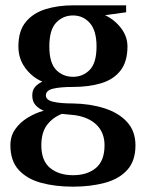

<svg xmlns="http://www.w3.org/2000/svg" viewBox="-20 -500 550 720"><path d="M254 200Q187 200 134 185.5Q81 171 50 137Q19 103 19 45Q19 10 37 -15.5Q55 -41 83.5 -58.5Q112 -76 144 -85Q126 -92 113.5 -105.5Q101 -119 101 -142Q101 -162 111.5 -174Q122 -186 139 -194Q102 -209 75.5 -244Q49 -279 49 -326Q49 -384 76.5 -417.5Q104 -451 150.5 -465.5Q197 -480 254 -480H453V-454L374 -443Q410 -426 434 -394.5Q458 -363 458 -326Q458 -269 432 -235.5Q406 -202 360 -188Q314 -174 254 -174Q206 -174 179 -167.5Q152 -161 152 -142Q152 -125 179 -118.5Q206 -112 254 -112Q318 -111 371.5 -94Q425 -77 456.5 -42.5Q488 -8 488 45Q488 103 457.5 137Q427 171 373.5 185.5Q320 200 254 200ZM254 -212Q291 -212 316.5 -238Q342 -264 342 -326Q342 -385 317 -413.5Q292 -442 254 -442Q216 -442 190.5 -415Q165 -388 165 -326Q165 -264 190.5 -238Q216 -212 254 -212ZM254 157Q307 157 339.5 130Q372 103 372 45Q372 -2 343 -31Q314 -60 262 -68L212 -73Q177 -59 156 -31Q135 -3 135 45Q135 103 168 130Q201 157 254 157Z"/></svg>

Font: El Messiri SemiBold
Style: Regular
Weight: 600
Designer: Mohamed Gaber
Foundry: Kief Type Foundry
Version: Version 2.020; ttfautohint (v1.8.3)